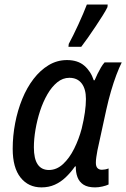

<svg xmlns="http://www.w3.org/2000/svg" viewBox="-20 -811 553 841"><path d="M161.6 9.8Q104.5 9.8 70.1 -33.2Q35.6 -76.2 35.6 -159.2Q35.6 -215.8 46.4 -271.7Q57.1 -327.6 77.4 -377.4Q97.7 -427.2 127 -465.3Q156.2 -503.4 193.1 -525.6Q230 -547.9 273.4 -547.9Q320.8 -547.9 349.4 -523.2Q377.9 -498.5 390.6 -459.5H394.5Q399.9 -472.7 407 -487.1Q414.1 -501.5 421.9 -514.9Q429.7 -528.3 438 -537.6H513.2Q502 -515.1 489.7 -482.7Q477.5 -450.2 466.3 -411.9Q455.1 -373.5 445.8 -331.5L406.7 -151.9Q403.8 -136.7 401.9 -122.8Q399.9 -108.9 399.9 -98.1Q399.9 -82 407 -74.7Q414.1 -67.4 426.3 -67.4Q432.6 -67.4 440.4 -68.8Q448.2 -70.3 455.6 -73.2V-2.9Q445.8 2 428.7 5.9Q411.6 9.8 396.5 9.8Q364.3 9.8 345.7 -2.2Q327.1 -14.2 319.3 -35.2Q311.5 -56.2 312 -82H308.6Q289.6 -55.2 267.8 -34.4Q246.1 -13.7 220 -2Q193.8 9.8 161.6 9.8ZM194.3 -66.4Q228 -66.4 256.1 -92.3Q284.2 -118.2 304.9 -159.9Q325.7 -201.7 337.9 -248Q347.2 -286.1 351.8 -318.6Q356.4 -351.1 356.4 -377.4Q356.4 -421.4 337.6 -445.8Q318.8 -470.2 283.7 -470.2Q254.9 -470.2 230.7 -450.4Q206.5 -430.7 187.5 -397.7Q168.5 -364.7 155.5 -325Q142.6 -285.2 135.5 -243.7Q128.4 -202.1 128.4 -165.5Q128.4 -115.7 145 -91.1Q161.6 -66.4 194.3 -66.4ZM279.8 -606 281.2 -618.7Q290 -634.8 301 -657Q312 -679.2 323.2 -703.6Q334.5 -728 344.2 -751Q354 -773.9 360.4 -791H451.7L450.7 -779.8Q443.4 -764.6 429.4 -742.4Q415.5 -720.2 398.7 -695.1Q381.8 -669.9 365.5 -646.5Q349.1 -623 335.9 -606Z"/></svg>

Font: Open Sans SemiCondensed Medium
Style: Italic
Weight: 500
Width: 4
Italic angle: -12°
Designer: Monotype Design Team
Foundry: Monotype Imaging Inc.
Version: Version 3.000